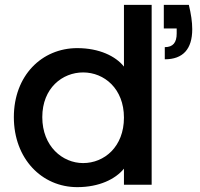

<svg xmlns="http://www.w3.org/2000/svg" viewBox="-20 -760 821 790"><path d="M757 -740H654V-643H707V-622C707 -585 692 -566 658 -566V-516C733 -516 771 -558 771 -640C771 -670 766 -703 757 -740ZM37 -278C37 -107 152 10 298 10C388 10 455 -23 490 -66V0H604V-740H490V-486C456 -529 388 -562 298 -562C152 -562 37 -449 37 -278ZM154 -278C154 -398 237 -462 322 -462C409 -462 490 -395 490 -276C490 -156 409 -89 322 -89C237 -89 154 -158 154 -278Z"/></svg>

Font: Malmofest Medium
Style: Regular
Weight: 500
Designer: Jonny Pinhorn (Poppins), Kolossal
Version: Version 1.004;Glyphs 3.1.2 (3151)